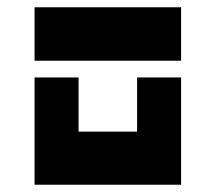

<svg xmlns="http://www.w3.org/2000/svg" viewBox="-20 -753 593 528"><path d="M75 -733H196H357H478V-586H357H196H75ZM75 -540H196V-391H357V-540H478V-391V-245H357H196H75Z"/></svg>

Font: PatchStencil
Style: Regular
Weight: 400
Version: Version 1.1